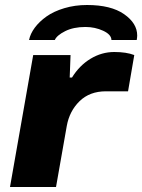

<svg xmlns="http://www.w3.org/2000/svg" viewBox="-20 -748 569 768"><path d="M328.1 -728Q423.8 -728 476.3 -691.4Q528.8 -654.8 528.8 -606Q528.8 -599.6 526.9 -587.9H425.8Q425.3 -609.9 392.6 -625Q359.9 -640.1 321.8 -640.1Q273.9 -640.1 240.5 -623.3Q207 -606.4 199.2 -587.9H96.2Q101.1 -612.8 119.1 -637.2Q137.2 -661.6 166 -682.1Q194.8 -702.6 237.3 -715.3Q279.8 -728 328.1 -728ZM20 0 112.8 -527.8H262.2L258.8 -438H268.1Q297.4 -485.8 342 -512.9Q386.7 -540 437 -540Q485.4 -540 517.1 -527.8L492.2 -382.8H403.8Q338.9 -382.8 298.3 -343.3Q257.8 -303.7 247.1 -244.1L204.1 0Z"/></svg>

Font: Archivo Expanded ExtraBold
Style: Italic
Weight: 800
Width: 7
Italic angle: -10°
Designer: Hector Gatti
Foundry: Omnibus-Type
Version: Version 2.001